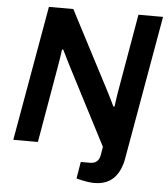

<svg xmlns="http://www.w3.org/2000/svg" viewBox="-58 -738 848 972"><g transform="rotate(5 366.0 -252.0)"><path d="M457 182Q442 182 424.5 179.5Q407 177 391.5 173.5Q376 170 366 167L380 82H427Q449 82 461.5 71Q474 60 478 38L485 -4L289 -383Q280 -400 266 -428.5Q252 -457 242 -477H236Q234 -460 230 -434.5Q226 -409 223 -392L155 0H30L151 -686H275L483 -287Q488 -278 494.5 -264.5Q501 -251 508 -237Q515 -223 520 -212L526 -213Q528 -229 531 -250Q534 -271 536 -283L606 -686H731L602 47Q598 72 588 96Q578 120 561.5 139.5Q545 159 519 170.5Q493 182 457 182Z"/></g></svg>

Font: Archivo SemiBold SemiBold
Style: Italic
Weight: 600
Italic angle: -10°
Version: Version 2.001